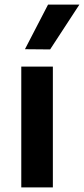

<svg xmlns="http://www.w3.org/2000/svg" viewBox="-20 -819 367 839"><path d="M73 -528H211V0H73ZM89 -604 190 -799H327L199 -603Z"/></svg>

Font: Be Vietnam
Style: Bold
Weight: 700
Designer: Gabriel Lam
Foundry: TypeRant
Version: Version 4.000